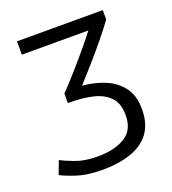

<svg xmlns="http://www.w3.org/2000/svg" viewBox="-130 -792 813 906"><g transform="rotate(-20 276.5 -339.0)"><path d="M231 15Q155 15 101 -3Q47 -21 27 -33L52 -99Q74 -87 120.5 -69.5Q167 -52 231 -52Q314 -52 367.5 -83.5Q421 -115 421 -191Q421 -250 390.5 -281.5Q360 -313 309 -325Q258 -337 196 -337H184V-385Q220 -422 260 -467.5Q300 -513 335.5 -555.5Q371 -598 392 -626H58V-693H489V-646Q466 -614 430.5 -570.5Q395 -527 354.5 -480.5Q314 -434 275 -391Q332 -387 384.5 -366Q437 -345 470 -303Q503 -261 503 -191Q503 -117 468.5 -71.5Q434 -26 372.5 -5.5Q311 15 231 15Z"/></g></svg>

Font: Ubuntu Sans
Style: Regular
Weight: 400
Designer: Dalton Maag Ltd
Foundry: Dalton Maag Ltd
Version: Version 1.006; ttfautohint (v1.8.4.7-5d5b)